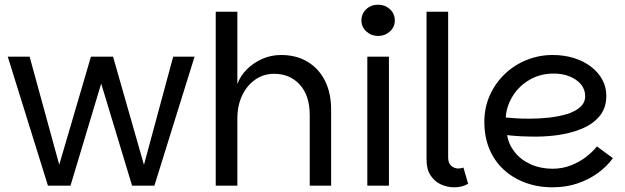

<svg xmlns="http://www.w3.org/2000/svg" viewBox="-20 -790 2661 817"><path d="M13 -549H106L248 -31H215L367 -549H461L609 -31H577L717 -549H808L637 0H542L391 -499H430L280 0H184Z M898 0V-740H990V-432Q1002 -466 1029.5 -494Q1057 -522 1095 -539Q1133 -556 1176 -556Q1241 -556 1289 -527Q1337 -498 1363 -446Q1389 -394 1389 -323V0H1298V-300Q1298 -383 1256 -429.5Q1214 -476 1146 -476Q1102 -476 1066.5 -451.5Q1031 -427 1010.5 -384Q990 -341 990 -285V0Z M1543 0V-549H1635V0ZM1589 -637Q1560 -637 1539 -656Q1518 -675 1518 -703Q1518 -732 1538.5 -751Q1559 -770 1589 -770Q1618 -770 1639 -751Q1660 -732 1660 -703Q1660 -675 1639 -656Q1618 -637 1589 -637Z M1795 -111V-740H1887V-119Q1887 -96 1900 -84.5Q1913 -73 1931 -73Q1942 -73 1952 -77L1972 -8Q1947 7 1912 7Q1884 7 1857 -5Q1830 -17 1812.5 -43Q1795 -69 1795 -111Z M2332 7Q2268 7 2214.5 -13Q2161 -33 2122 -69.5Q2083 -106 2062 -157Q2041 -208 2041 -271Q2041 -333 2064.5 -385Q2088 -437 2128.5 -475.5Q2169 -514 2221.5 -535Q2274 -556 2331 -556Q2382 -556 2424 -542.5Q2466 -529 2496.5 -505Q2527 -481 2543.5 -450Q2560 -419 2560 -382Q2560 -330 2531 -295.5Q2502 -261 2454 -241.5Q2406 -222 2348.5 -214.5Q2291 -207 2233 -209Q2217 -209 2198 -210Q2179 -211 2163 -212.5Q2147 -214 2138 -215Q2144 -176 2170 -143Q2196 -110 2238 -91Q2280 -72 2332 -72Q2372 -72 2408.5 -86Q2445 -100 2473.5 -122Q2502 -144 2520 -167L2588 -117Q2562 -81 2523 -53Q2484 -25 2436 -9Q2388 7 2332 7ZM2235 -285Q2275 -285 2316 -289.5Q2357 -294 2392 -304.5Q2427 -315 2448.5 -334Q2470 -353 2470 -381Q2470 -409 2452.5 -430.5Q2435 -452 2404.5 -464.5Q2374 -477 2336 -477Q2279 -477 2233.5 -450.5Q2188 -424 2161.5 -381Q2135 -338 2132 -290Q2150 -288 2176.5 -286.5Q2203 -285 2235 -285Z"/></svg>

Font: Parkinsans
Style: Regular
Weight: 400
Designer: Red Stone, Indian Type Foundry
Foundry: Indian Type Foundry
Version: Version 1.000